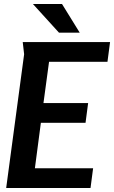

<svg xmlns="http://www.w3.org/2000/svg" viewBox="-20 -943 572 963"><path d="M94 -732H532L519 -633H226L198 -426H422L409 -327H185L155 -99H447L434 0H11L101 -671ZM291 -923 380 -779H276L145 -923Z"/></svg>

Font: Rosario Light
Style: Bold Italic
Weight: 700
Italic angle: -8.05°
Version: Version 1.101; ttfautohint (v1.8.1.43-b0c9)